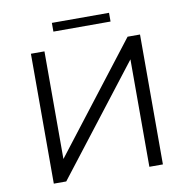

<svg xmlns="http://www.w3.org/2000/svg" viewBox="-90 -930 1004 1019"><g transform="rotate(-10 412.0 -421.0)"><path d="M118 0H185L633 -579V0H706V-700H639L191 -120V-700H118ZM564 -795V-842H256V-795Z"/></g></svg>

Font: Malon Grotesk
Style: Regular
Weight: 400
Designer: Julieta Ulanovsky
Foundry: Julieta Ulanovsky
Version: Version 7.200